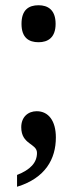

<svg xmlns="http://www.w3.org/2000/svg" viewBox="-20 -558 294 732"><path d="M127 -397C162 -397 192 -414 192 -467C192 -521 162 -538 127 -538C90 -538 62 -521 62 -467C62 -414 90 -397 127 -397ZM45 154C153 121 193 48 193 -34C193 -97 165 -134 120 -134C87 -134 61 -112 61 -73C61 -6 121 -12 121 25C121 62 96 89 45 109Z"/></svg>

Font: Noto Serif Condensed Semi
Style: Regular
Weight: 600
Width: 3
Designer: Monotype Design Team
Foundry: Monotype Imaging Inc.
Version: Version 1.002